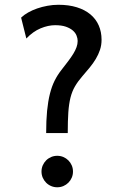

<svg xmlns="http://www.w3.org/2000/svg" viewBox="-20 -772 553 804"><path d="M153.8 -53.7Q153.8 -67.4 158.9 -79.3Q164.1 -91.3 173.1 -100.3Q182.1 -109.4 194.1 -114.5Q206.1 -119.6 219.7 -119.6Q233.4 -119.6 245.4 -114.5Q257.3 -109.4 266.4 -100.3Q275.4 -91.3 280.5 -79.3Q285.6 -67.4 285.6 -53.7Q285.6 -40 280.5 -28.1Q275.4 -16.1 266.4 -7.1Q257.3 2 245.4 7.1Q233.4 12.2 219.7 12.2Q206.1 12.2 194.1 7.1Q182.1 2 173.1 -7.1Q164.1 -16.1 158.9 -28.1Q153.8 -40 153.8 -53.7ZM224.6 -752Q268.1 -752 301.8 -741.5Q335.4 -731 358.4 -711.9Q381.3 -692.9 393.3 -665.8Q405.3 -638.7 405.3 -605.5Q405.3 -583 398.7 -563.2Q392.1 -543.5 381.1 -525.1Q370.1 -506.8 355.5 -489Q340.8 -471.2 324.7 -452.6Q305.7 -430.7 293.7 -409.9Q281.7 -389.2 275.1 -363Q268.6 -336.9 266.1 -301.5Q263.7 -266.1 263.7 -214.8H173.3Q173.3 -268.1 177.2 -308.1Q181.2 -348.1 189 -379.2Q196.8 -410.2 208.7 -434.1Q220.7 -458 236.8 -478.5Q252.9 -499 265.6 -515.9Q278.3 -532.7 287.1 -547.1Q295.9 -561.5 300.5 -574.5Q305.2 -587.4 305.2 -600.6Q305.2 -611.3 300.5 -623Q295.9 -634.8 284.9 -644.3Q273.9 -653.8 255.9 -660.2Q237.8 -666.5 210.9 -666.5Q181.6 -666.5 149.9 -653.3Q118.2 -640.1 90.3 -610.8L68.4 -698.2Q80.6 -710 97.9 -719.7Q115.2 -729.5 135.7 -736.6Q156.2 -743.7 179 -747.8Q201.7 -752 224.6 -752Z"/></svg>

Font: Andika Compact
Style: Regular
Weight: 400
Designer: Victor Gaultney, Annie Olsen, Julie Remington, Don Collingsworth, Eric Hays, Becca Hirsbrunner
Foundry: SIL International
Version: Version 5.000 ; LnSpcTght